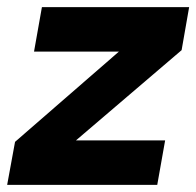

<svg xmlns="http://www.w3.org/2000/svg" viewBox="-34 -516 548 536"><path d="M-14 0 8 -120 298 -372H61L83 -496H494L473 -376L178 -124H427L405 0Z"/></svg>

Font: DM Sans 28pt Black
Style: Italic
Weight: 900
Italic angle: -10°
Version: Version 4.004;gftools[0.9.30]